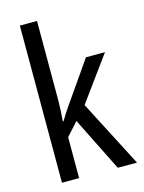

<svg xmlns="http://www.w3.org/2000/svg" viewBox="-115 -828 671 897"><g transform="rotate(-15 220.0 -380.0)"><path d="M154 -377V-760H71V0H154V-198L211 -261L341 0H434L267 -323L423 -537H331L196 -343C182 -324 164 -296 153 -276H149C152 -308 154 -345 154 -377Z"/></g></svg>

Font: Noto Sans Lao Looped Condensed
Style: Regular
Weight: 400
Width: 3
Designer: Mark Frömberg, Ben Mitchell
Foundry: The Fontpad Ltd
Version: Version 1.002